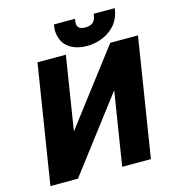

<svg xmlns="http://www.w3.org/2000/svg" viewBox="-128 -1004 1007 1111"><g transform="rotate(-15 375.5 -449.0)"><path d="M36 0H201L536 -440L466 0H638L751 -711H585L249 -270L319 -711H149ZM296 -886C292 -863 294 -842 300 -823C315 -763 373 -728 453 -728C479 -728 505 -733 528 -740C590 -760 647 -807 660 -886L662 -898H536L534 -886C529 -852 508 -834 470 -834C432 -834 416 -850 422 -886L424 -898H298Z"/></g></svg>

Font: Asimov Pro
Style: UltObl
Weight: 900
Designer: Google
Version: Version 2.000980; 2014